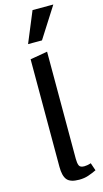

<svg xmlns="http://www.w3.org/2000/svg" viewBox="-145 -1004 567 1053"><g transform="rotate(-15 139.0 -477.5)"><path d="M166 5Q116 5 97.5 -17.5Q79 -40 79 -91V-702L177 -719V-110Q177 -87 182.5 -73Q188 -59 212 -59Q219 -59 228.5 -60.5Q238 -62 250 -66L265 -22Q242 -11 218.5 -3Q195 5 166 5ZM87 -786 159 -960H277L166 -786Z"/></g></svg>

Font: Ysabeau Infant SemiBold
Style: Regular
Weight: 600
Designer: Christian Thalmann (Catharsis Fonts)
Version: Version 2.002; featfreeze: ss01,ss02,lnum